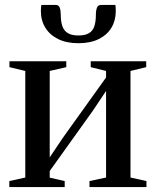

<svg xmlns="http://www.w3.org/2000/svg" viewBox="-20 -762 634 782"><path d="M18 0V-24.5L83 -39V-473L18.5 -488.5V-512.5H250V-488.5L182.5 -473V-121L234.5 -198.5L412 -446.5V-473L349.5 -488.5V-512.5H575.5V-488.5L511.5 -473V-39L576.5 -24.5V0H344.5V-24.5L412 -39V-391.5L358.5 -311.5L182.5 -65.5V-38.5L243.5 -24.5V0ZM206.5 -742Q219 -742 223.2 -730.8Q227.5 -719.5 227.5 -702Q227.5 -674 234.2 -655Q241 -636 256.8 -626.8Q272.5 -617.5 299.5 -617.5Q326.5 -617.5 342.2 -626.8Q358 -636 364.2 -655Q370.5 -674 370.5 -702Q370.5 -719.5 375 -730.8Q379.5 -742 392 -742H450Q451 -736 451.2 -729.5Q451.5 -723 451.5 -717Q451.5 -678.5 433.8 -649Q416 -619.5 382 -602.8Q348 -586 299.5 -586Q251 -586 217 -602.8Q183 -619.5 164.8 -649Q146.5 -678.5 146.5 -717Q146.5 -723.5 147 -729.8Q147.5 -736 148.5 -742Z"/></svg>

Font: Merriweather 120pt
Style: Regular
Weight: 400
Version: Version 2.100